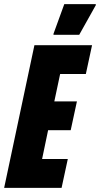

<svg xmlns="http://www.w3.org/2000/svg" viewBox="-35 -906 482 926"><path d="M-15 0 131 -688H409L379 -549H255L227 -417H336L306 -278H197L168 -139H292L262 0ZM223 -738V-743L275 -886H427V-881L347 -738Z"/></svg>

Font: Saira Condensed Black
Style: Italic
Weight: 900
Width: 3
Italic angle: -12°
Designer: Hector Gatti with collaboration of the Omnibus-Type team
Foundry: Omnibus-Type
Version: Version 1.101